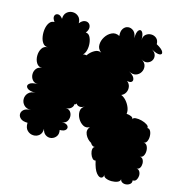

<svg xmlns="http://www.w3.org/2000/svg" viewBox="-126 -836 1041 1108"><g transform="rotate(15 395.0 -281.5)"><path d="M85 -39Q57 -39 43.5 -50.5Q30 -62 30 -77Q30 -92 43.5 -103.5Q57 -115 85 -115Q57 -115 42.5 -130.5Q28 -146 28 -166.5Q28 -187 42.5 -202.5Q57 -218 85 -218Q47 -218 34 -231Q21 -244 34 -257Q47 -270 85 -270Q63 -270 51.5 -284.5Q40 -299 40 -318Q40 -337 51.5 -351.5Q63 -366 85 -366Q62 -366 50.5 -384.5Q39 -403 39 -427.5Q39 -452 50.5 -471Q62 -490 85 -490Q66 -490 55 -505Q44 -520 40.5 -542.5Q37 -565 40.5 -587.5Q44 -610 55 -625.5Q66 -641 85 -641Q70 -661 74 -674.5Q78 -688 92.5 -689Q107 -690 122 -670Q122 -696 137 -709.5Q152 -723 172 -723Q192 -723 207 -709.5Q222 -696 222 -670Q236 -688 251 -691Q266 -694 276.5 -686Q287 -678 288 -662.5Q289 -647 275 -629Q291 -629 300 -613.5Q309 -598 311.5 -576Q314 -554 309 -533.5Q304 -513 292 -503Q303 -506 313 -503Q327 -524 349.5 -537Q372 -550 391 -540Q369 -556 369 -581Q369 -606 383.5 -629Q398 -652 420.5 -662.5Q443 -673 467 -660Q464 -688 475 -704Q486 -720 503.5 -722Q521 -724 536 -711.5Q551 -699 554 -670Q554 -706 565 -718Q576 -730 586.5 -718Q597 -706 597 -670Q597 -693 611 -704.5Q625 -716 643 -716Q661 -716 674.5 -704.5Q688 -693 688 -670Q723 -651 729.5 -635.5Q736 -620 719.5 -617.5Q703 -615 669 -634Q689 -622 693 -605Q697 -588 688.5 -574Q680 -560 663 -555Q646 -550 626 -563Q649 -549 652.5 -529.5Q656 -510 646 -493Q636 -476 617 -470Q598 -464 575 -477Q601 -462 607.5 -447Q614 -432 605.5 -424Q597 -416 577 -421Q593 -409 596 -391Q599 -373 591 -357Q583 -341 566 -334Q583 -327 597 -311Q611 -295 619 -275Q627 -255 624 -237Q640 -236 652 -230.5Q664 -225 664 -215Q666 -225 682.5 -226Q699 -227 718 -222Q737 -217 750.5 -208Q764 -199 761 -189Q774 -189 780.5 -176Q787 -163 787 -145.5Q787 -128 780.5 -115Q774 -102 761 -102Q776 -102 783 -89Q790 -76 790 -59.5Q790 -43 783 -30.5Q776 -18 761 -18Q774 -18 780.5 -7.5Q787 3 787 17.5Q787 32 780.5 42.5Q774 53 761 53Q774 54 780.5 65.5Q787 77 786 91Q785 105 778 115.5Q771 126 757 125Q759 139 750 147Q741 155 728 157Q715 159 704 153.5Q693 148 691 135Q691 148 676 154.5Q661 161 641 161Q621 161 606 154.5Q591 148 591 135Q591 153 578 156.5Q565 160 548.5 140Q532 120 521 70Q510 73 501.5 63.5Q493 54 488 39Q483 24 485 11Q487 -2 498 -5Q489 -3 481.5 -8Q474 -13 469 -22Q445 -35 433 -60.5Q421 -86 439 -108Q419 -96 400 -106.5Q381 -117 369 -138Q357 -159 358 -181Q359 -203 380 -215Q361 -204 348 -207Q335 -210 330 -220Q330 -220 329 -219Q327 -212 319 -213Q319 -199 307.5 -188.5Q296 -178 275 -178Q295 -178 304.5 -165.5Q314 -153 314 -136.5Q314 -120 304.5 -107Q295 -94 275 -94Q302 -94 311 -82.5Q320 -71 311 -59Q302 -47 275 -47Q280 -23 268.5 -8Q257 7 239.5 10.5Q222 14 206.5 4Q191 -6 186 -30Q186 -3 170.5 10Q155 23 134.5 22Q114 21 99 6Q84 -9 85 -39Z"/></g></svg>

Font: Rubik Bubbles
Style: Regular
Weight: 400
Designer: Hubert and Fischer, NaN
Foundry: Hubert and Fischer, NaN
Version: Version 2.200